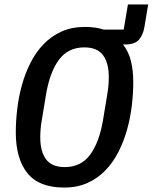

<svg xmlns="http://www.w3.org/2000/svg" viewBox="-20 -831 686 863"><path d="M629 -709Q623 -674 604.5 -652.5Q586 -631 542 -631H533Q558 -599 568.5 -557Q579 -515 579 -462Q579 -411 572.5 -356.5Q566 -302 551.5 -249.5Q537 -197 513 -149.5Q489 -102 454.5 -66Q420 -30 374 -9Q328 12 268 12Q155 12 103 -53Q51 -118 51 -236Q51 -286 57.5 -341Q64 -396 78.5 -448.5Q93 -501 117 -548.5Q141 -596 175.5 -632Q210 -668 256 -689Q302 -710 362 -710Q410 -710 446 -698H536L555 -811H646ZM271 -80Q344 -80 385 -135.5Q426 -191 443 -291L462 -406Q466 -429 467.5 -448Q469 -467 469 -485Q469 -548 443 -583Q417 -618 359 -618Q286 -618 245 -562.5Q204 -507 187 -407L168 -292Q164 -269 162.5 -250Q161 -231 161 -213Q161 -150 187 -115Q213 -80 271 -80Z"/></svg>

Font: IBM Plex Mono Medium
Style: Italic
Weight: 500
Italic angle: -9°
Monospace: yes
Designer: Mike Abbink, Paul van der Laan, Pieter van Rosmalen
Foundry: Bold Monday
Version: Version 2.3